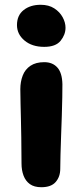

<svg xmlns="http://www.w3.org/2000/svg" viewBox="-20 -773 346 803"><path d="M153 10Q123 10 105 -3Q87 -16 78.5 -38.5Q70 -61 70 -89Q70 -154 69 -198.5Q68 -243 67.5 -276Q67 -309 66 -338Q65 -367 65 -400Q65 -431 75 -457Q85 -483 107.5 -498Q130 -513 165 -513Q200 -513 220 -490.5Q240 -468 241 -421Q241 -401 240.5 -366Q240 -331 238.5 -288.5Q237 -246 235.5 -203.5Q234 -161 233 -125Q232 -89 232 -67Q232 -34 213 -12Q194 10 153 10ZM165 -577Q114 -577 82.5 -603.5Q51 -630 51 -668Q51 -709 79 -731Q107 -753 150 -753Q184 -753 207 -738Q230 -723 242 -701Q254 -679 254 -657Q254 -628 233.5 -602.5Q213 -577 165 -577Z"/></svg>

Font: Shantell Sans
Style: Bold
Weight: 700
Designer: Stephen Nixon, Anya Danilova, Shantell Martin
Foundry: Arrow Type
Version: Version 1.011;[c5ecc13dd]